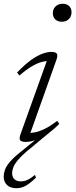

<svg xmlns="http://www.w3.org/2000/svg" viewBox="-56 -738 398 1012"><path d="M222.5 -668Q222.5 -682.5 229 -693.8Q235.5 -705 247 -711.5Q258.5 -718 274.5 -718Q296.5 -718 308.8 -705.8Q321 -693.5 321 -674Q321 -659.5 314.8 -648Q308.5 -636.5 297 -630Q285.5 -623.5 269.5 -623.5Q248 -623.5 235.2 -636Q222.5 -648.5 222.5 -668ZM194.5 -31 83 61.5Q53.5 87 37.2 106.8Q21 126.5 14.5 143Q8 159.5 8 175.5Q8 196.5 20.8 207.2Q33.5 218 53.5 218Q70.5 218 87 211Q103.5 204 128.5 184L133.5 198.5Q102 229 79 241.5Q56 254 30.5 254Q-2 254 -19.2 237Q-36.5 220 -36.5 192.5Q-36.5 175.5 -30 157.2Q-23.5 139 -5 116.5Q13.5 94 50 65L144 -11.5L146 -6Q126 3 109.8 6.5Q93.5 10 81 10Q56 10 50 0.8Q44 -8.5 52.5 -31.5L196 -431.5L209.5 -417Q191 -418 167.2 -412.2Q143.5 -406.5 113.8 -389.5Q84 -372.5 46.5 -340L34 -355.5Q75.5 -399 109.2 -422.8Q143 -446.5 169.5 -455.5Q196 -464.5 214.5 -464.5Q237.5 -464.5 243.5 -455Q249.5 -445.5 241.5 -423L98 -20L85.5 -37.5Q103.5 -36 126.8 -40.2Q150 -44.5 179.2 -58.5Q208.5 -72.5 245 -101L256.5 -85Q241 -69.5 225.5 -56.2Q210 -43 194.5 -31Z"/></svg>

Font: Newsreader Light
Style: Italic
Weight: 300
Italic angle: -17°
Designer: Hugues Gentile
Foundry: Production Type
Version: Version 1.003